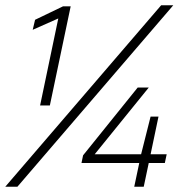

<svg xmlns="http://www.w3.org/2000/svg" viewBox="-33 -708 708 728"><path d="M119 -308 188 -638 91 -595 100 -633 206 -684H235L156 -308ZM-13 0 578 -688H624L33 0ZM476 0 495 -90H276L282 -119L489 -376H531L326 -123H502L538 -266H568L538 -123H599L592 -90H531L512 0Z"/></svg>

Font: Saira Thin Thin
Style: Italic
Weight: 250
Italic angle: -12°
Version: Version 1.101